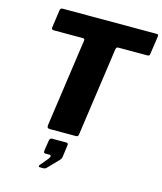

<svg xmlns="http://www.w3.org/2000/svg" viewBox="-140 -844 1007 1191"><g transform="rotate(15 363.5 -248.5)"><path d="M96 -727Q98 -736 101.5 -739Q105 -742 117 -742H712Q724 -742 726 -738.5Q728 -735 727 -726L710 -610Q709 -603 705 -600.5Q701 -598 692 -598H510Q501 -598 498 -594.5Q495 -591 493 -582L413 -18Q412 -7 407.5 -3.5Q403 0 396 0H230Q218 0 214 -5.5Q210 -11 212 -24L292 -586Q293 -598 282 -598H95Q77 -598 80 -613ZM228 245Q223 245 222.5 240Q222 235 227 230L270 178Q278 167 277 160.5Q276 154 269 154H242Q234 154 232 150Q230 146 231 135L241 71Q244 54 258 54H347Q362 54 361 66L350 148Q348 159 339 168L282 227Q275 234 269.5 239.5Q264 245 254 245H228Z"/></g></svg>

Font: Libre Franklin Thin ExtraBold
Style: Italic
Weight: 800
Italic angle: -8°
Version: Version 2.000